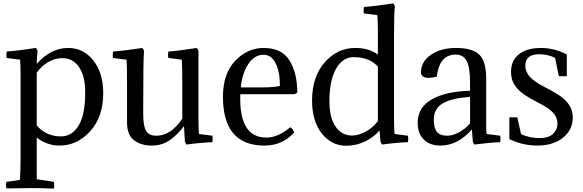

<svg xmlns="http://www.w3.org/2000/svg" viewBox="-20 -836 3430 1129"><path d="M338 -34Q404 -34 442.5 -98Q481 -162 481 -291Q481 -390 444.5 -442Q408 -494 348 -494Q260 -494 196 -409V-98Q252 -34 338 -34ZM101 -391Q101 -458 98 -485L19 -495Q16 -511 19 -533Q89 -538 191 -554Q200 -545 201 -534Q196 -499 196 -460Q277 -554 382 -554Q470 -554 528.5 -481Q587 -408 587 -288Q587 -149 510.5 -64.5Q434 20 330 20Q257 20 196 -27V218L297 233Q301 249 297 273Q234 270 158 270Q102 270 18 272Q12 252 18 233L97 222Q101 167 101 95Z M1147 -534V-142Q1147 -75 1150 -48L1229 -38Q1232 -22 1229 0Q1156 3 1077 14Q1070 7 1067 -5L1062 -94Q1020 -40 975.5 -10Q931 20 871 20Q810 20 768.5 -11Q727 -42 727 -117V-339Q727 -453 724 -485L645 -495Q641 -510 645 -533Q714 -538 817 -554Q826 -544 827 -534Q822 -508 822 -167Q822 -97 838.5 -67.5Q855 -38 900 -38Q984 -38 1052 -138V-340Q1052 -453 1049 -485L970 -495Q966 -510 970 -533Q1030 -537 1137 -554Q1146 -544 1147 -534Z M1707 -282H1393Q1384 -27 1546 -27Q1615 -27 1687 -88Q1702 -79 1710 -57Q1641 20 1535 20Q1291 20 1291 -267Q1291 -403 1363 -478.5Q1435 -554 1531 -554Q1636 -554 1682 -481Q1728 -408 1728 -291Q1718 -283 1707 -282ZM1529 -514Q1477 -514 1440.5 -460Q1404 -406 1396 -322H1520Q1594 -322 1626 -331Q1626 -413 1601 -463.5Q1576 -514 1529 -514Z M2297 -142Q2297 -75 2300 -48L2379 -38Q2382 -22 2379 0Q2306 3 2227 14Q2220 7 2217 -5L2212 -69Q2177 -28 2125 -3.5Q2073 21 2016 21Q1929 21 1872 -51.5Q1815 -124 1815 -245Q1815 -385 1889.5 -469.5Q1964 -554 2068 -554Q2150 -554 2202 -515V-649Q2202 -715 2199 -747L2120 -757Q2116 -772 2120 -795Q2189 -800 2292 -816Q2301 -806 2302 -796Q2297 -770 2297 -634ZM2060 -500Q1995 -500 1956 -431.5Q1917 -363 1917 -242Q1917 -143 1953.5 -91Q1990 -39 2050 -39Q2086 -39 2129 -61.5Q2172 -84 2202 -124V-444Q2153 -500 2060 -500Z M2531 -133Q2531 -81 2550 -59.5Q2569 -38 2610 -38Q2640 -38 2676.5 -56.5Q2713 -75 2744 -110V-266Q2641 -260 2586 -229.5Q2531 -199 2531 -133ZM2744 -302V-353Q2744 -438 2724.5 -476.5Q2705 -515 2660 -515Q2614 -515 2586 -485.5Q2558 -456 2548 -385Q2516 -378 2501 -378Q2462 -378 2455 -406Q2455 -474 2514 -514Q2573 -554 2661 -554Q2758 -554 2798.5 -514.5Q2839 -475 2839 -373V-91Q2839 -66 2842 -48L2921 -38Q2925 -23 2921 0Q2850 3 2770 14Q2762 6 2760 -6L2755 -75Q2672 20 2570 20Q2507 20 2471.5 -16Q2436 -52 2436 -113Q2436 -205 2519.5 -252Q2603 -299 2744 -302Z M3152 -24Q3206 -24 3232 -49Q3258 -74 3258 -107Q3258 -126 3252 -142Q3246 -158 3232.5 -173Q3219 -188 3197 -202.5Q3175 -217 3142 -234Q3101 -255 3071.5 -274Q3042 -293 3023 -314Q3004 -335 2994.5 -359Q2985 -383 2985 -413Q2985 -449 2998 -475.5Q3011 -502 3034.5 -519.5Q3058 -537 3090 -545.5Q3122 -554 3161 -554Q3239 -554 3313 -516V-388H3266L3244 -496Q3200 -517 3151 -517Q3069 -517 3069 -450Q3069 -414 3096 -384Q3123 -354 3183 -324Q3224 -303 3255 -284Q3286 -265 3306.5 -244Q3327 -223 3337.5 -198.5Q3348 -174 3348 -143Q3348 -108 3333 -78Q3318 -48 3291 -26.5Q3264 -5 3226 7.5Q3188 20 3142 20Q3053 20 2975 -18V-146H3022L3044 -47Q3095 -24 3152 -24Z"/></svg>

Font: Adamina
Style: Regular
Weight: 400
Designer: Cyreal (www.cyreal.org)
Foundry: Cyreal
Version: Version 1.011